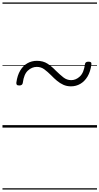

<svg xmlns="http://www.w3.org/2000/svg" viewBox="-20 -1030 803 1550"><path d="M553 -333Q519 -333 491.5 -345.5Q464 -358 440 -378Q416 -398 393 -422Q364 -451 337.5 -470.5Q311 -490 277 -490Q238 -490 205.5 -460.5Q173 -431 164 -361Q161 -340 136 -340Q121 -340 116 -345.5Q111 -351 112 -363Q120 -422 143.5 -461Q167 -500 201.5 -519.5Q236 -539 278 -539Q328 -539 363.5 -516Q399 -493 430 -460Q464 -427 492 -405Q520 -383 555 -383Q593 -383 625 -413Q657 -443 666 -512Q668 -532 694 -532Q708 -532 713.5 -527.5Q719 -523 718 -510Q710 -451 686.5 -412Q663 -373 628.5 -353Q594 -333 553 -333ZM0 490H763V500H0ZM0 -20H763V0H0ZM0 -505H763V-500H0ZM0 -1010H763V-1000H0Z"/></svg>

Font: Playwrite ZA Guides
Style: Regular
Weight: 400
Designer: Veronika Burian, José Scaglione
Foundry: TypeTogether
Version: Version 1.003